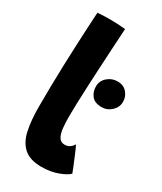

<svg xmlns="http://www.w3.org/2000/svg" viewBox="-187 -785 735 873"><g transform="rotate(30 180.0 -348.5)"><path d="M288 -352Q250.5 -352 234.2 -372.5Q218 -393 218 -421.5Q218 -450.5 240.5 -470.2Q263 -490 293 -490Q324.5 -490 342.2 -469.2Q360 -448.5 360 -421.5Q360 -393 338.2 -372.5Q316.5 -352 288 -352ZM323.5 -23.5Q309.5 -8.5 271.2 5.8Q233 20 186 20Q125 20 93.2 -8.5Q61.5 -37 50.5 -89.2Q39.5 -141.5 39.5 -211Q39.5 -265.5 40.5 -320.5Q41.5 -375.5 43.2 -429.5Q45 -483.5 47.2 -534.2Q49.5 -585 51.8 -630.8Q54 -676.5 56.5 -714.5Q92 -717 122 -717Q141.5 -717 160.5 -716Q179.5 -715 202.5 -713Q200 -669.5 196.8 -616.8Q193.5 -564 190.8 -509Q188 -454 185.5 -402.5Q183 -351 181.8 -309.2Q180.5 -267.5 180.5 -242.5Q180.5 -210 183.2 -182.2Q186 -154.5 196 -137.2Q206 -120 226 -120Q243 -120 253.8 -127.8Q264.5 -135.5 271.5 -147.5Q275 -141.5 282.5 -123.8Q290 -106 299 -84.5Q308 -63 315 -45.8Q322 -28.5 323.5 -23.5Z"/></g></svg>

Font: Grandstander Thin
Style: Bold
Weight: 700
Version: Version 1.200